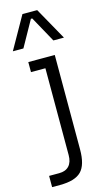

<svg xmlns="http://www.w3.org/2000/svg" viewBox="-168 -855 625 1107"><g transform="rotate(-15 144.0 -301.0)"><path d="M-3 136H57Q96 136 116.5 113.5Q137 91 137 49V-469H51V-529H209V35Q209 127 171.5 165Q134 203 44 203H-3ZM90 -805H178L286 -612H223L138 -766H130L44 -612H-19Z"/></g></svg>

Font: Sora-SIA Light
Style: Regular
Weight: 300
Designer: Jonathan Barnbrook, Julián Moncada
Foundry: Barnbrook Fonts
Version: Version 2.000